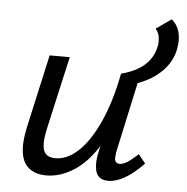

<svg xmlns="http://www.w3.org/2000/svg" viewBox="-46 -625 657 676"><g transform="rotate(5 282.5 -287.0)"><path d="M565 -508Q565 -494 562 -477Q553 -432 519 -398Q485 -364 434 -346L380 -97Q378 -81 378 -77Q378 -57 396 -57Q418 -57 460 -97L485 -66Q416 6 360 6Q337 6 325 -7.5Q313 -21 313 -52Q313 -59 315 -77L323 -114Q284 -53 237 -23.5Q190 6 141 6Q100 6 75.5 -17Q51 -40 51 -92Q51 -116 59 -156L117 -416H188L131 -163Q123 -126 123 -108Q123 -80 134.5 -68.5Q146 -57 168 -57Q209 -57 248 -92.5Q287 -128 320 -199.5Q353 -271 373 -374Q476 -400 493 -480Q495 -487 495 -500Q495 -527 480 -542L534 -580Q565 -555 565 -508Z"/></g></svg>

Font: Ysabeau Medium
Style: Italic
Weight: 500
Italic angle: -12°
Designer: Christian Thalmann (Catharsis Fonts)
Version: Version 0.003